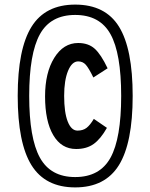

<svg xmlns="http://www.w3.org/2000/svg" viewBox="-20 -745 654 835"><path d="M307 -725Q438 -725 497.5 -629Q557 -533 557 -328Q557 -123 497 -26.5Q437 70 307 70Q177 70 117 -26.5Q57 -123 57 -328Q57 -532 117 -628.5Q177 -725 307 -725ZM307 -680Q200 -680 153.5 -596Q107 -512 107 -328Q107 -144 153.5 -59.5Q200 25 307 25Q414 25 460.5 -59Q507 -143 507 -328Q507 -513 460.5 -596.5Q414 -680 307 -680ZM311 -97Q247 -97 211.5 -157.5Q176 -218 176 -326Q176 -429 216 -493.5Q256 -558 320 -558Q364 -558 391.5 -533.5Q419 -509 448 -448L386 -408Q366 -449 353 -463.5Q340 -478 320 -478Q293 -478 276 -437Q259 -396 259 -328Q259 -256 274.5 -216.5Q290 -177 317 -177Q341 -177 356.5 -189Q372 -201 388 -228L445 -189Q418 -141 387.5 -119Q357 -97 311 -97Z"/></svg>

Font: Intel One Mono
Style: Bold
Weight: 700
Monospace: yes
Designer: Fred Shallcrass
Foundry: Frere-Jones Type LLC
Version: Version 1.400;hotconv 1.1.0;makeotfexe 2.6.0;FJTRelease1.4